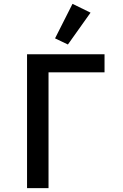

<svg xmlns="http://www.w3.org/2000/svg" viewBox="-20 -981 640 1001"><path d="M121 0H233V-604H525V-698H121ZM452 -915 358 -961 267 -781 334 -749Z"/></svg>

Font: IBM Plex Mono Medm
Style: Regular
Weight: 500
Monospace: yes
Designer: Mike Abbink, Paul van der Laan, Pieter van Rosmalen
Foundry: Bold Monday
Version: Version 2.004